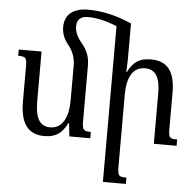

<svg xmlns="http://www.w3.org/2000/svg" viewBox="-64 -831 1172 1150"><g transform="rotate(5 522.0 -256.0)"><path d="M279 -649C279 -610 294 -576 320 -544C343 -516 362 -475 362 -428V-214C362 -122 331 -44 254 -44C186 -44 163 -99 163 -195V-492H26V-454C73 -454 78 -448 78 -389V-183C78 -48 129 11 223 11C291 11 329 -16 360 -78H365L373 0H499V-38C455 -38 447 -44 447 -103V-431C447 -488 430 -526 392 -571C367 -602 356 -632 356 -660C356 -700 376 -722 424 -722C470 -722 532 -710 597 -682V254H735V216C688 216 682 210 682 152V-278C682 -376 712 -446 790 -446C858 -446 881 -390 881 -304V0H1018V-38C971 -38 966 -44 966 -104V-315C966 -443 918 -502 821 -502C756 -502 716 -481 683 -415H679C680 -441 682 -466 682 -493V-706C584 -750 495 -766 420 -766C330 -766 279 -725 279 -649Z"/></g></svg>

Font: Noto Serif Armenian SemiCondensed
Style: Regular
Weight: 400
Width: 4
Designer: Monotype Design Team
Foundry: Monotype Imaging Inc.
Version: Version 2.008